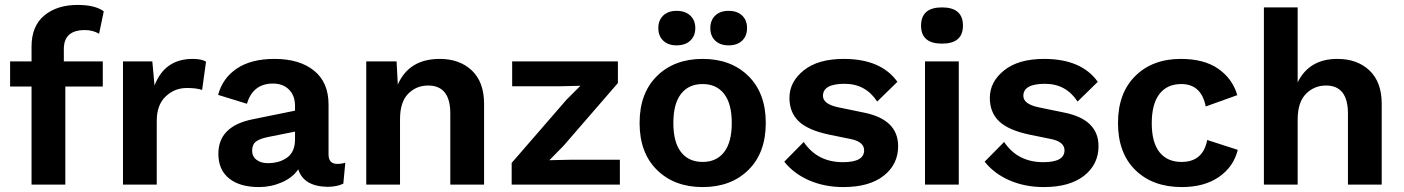

<svg xmlns="http://www.w3.org/2000/svg" viewBox="-20 -749 5695 779"><path d="M239 -550V-500H397V-398H245V0H108V-398H21V-500H108V-560Q108 -643 159.5 -686Q211 -729 295 -729Q366 -729 401 -703L382 -612Q357 -627 324 -627Q239 -627 239 -550Z M479 0V-500H598L607 -402Q648 -510 762 -510Q797 -510 816 -499L800 -384Q778 -392 738 -392Q688 -392 652 -357.5Q616 -323 616 -259V0Z M1349 -84Q1366 -84 1381 -89L1373 -4Q1347 9 1308 9Q1212 7 1190 -62Q1167 -28 1123 -9Q1079 10 1031 10Q953 10 909.5 -25Q866 -60 866 -125Q866 -237 1005 -265L1177 -300V-319Q1177 -361 1152.5 -385.5Q1128 -410 1088 -410Q1006 -410 982 -328L865 -364Q883 -432 941 -471Q999 -510 1094 -510Q1195 -510 1254 -462.5Q1313 -415 1313 -325V-122Q1313 -84 1349 -84ZM1066 -87Q1114 -87 1145.5 -110Q1177 -133 1177 -184V-215L1072 -194Q1035 -187 1019 -175Q1003 -163 1003 -138Q1003 -114 1021 -100.5Q1039 -87 1066 -87Z M1764 -510Q1845 -510 1894.5 -463Q1944 -416 1944 -328V0H1807V-289Q1807 -402 1717 -402Q1669 -402 1636 -368.5Q1603 -335 1603 -265V0H1466V-500H1589L1594 -406Q1640 -510 1764 -510Z M2056 0V-88L2278 -344L2335 -401L2252 -399H2058V-500H2487V-412L2266 -157L2209 -99L2300 -101H2495V0Z M2725 -705Q2760 -705 2780.5 -686Q2801 -667 2801 -635Q2801 -603 2780.5 -584Q2760 -565 2725 -565Q2691 -565 2671 -584Q2651 -603 2651 -635Q2651 -667 2671 -686Q2691 -705 2725 -705ZM2936 -705Q2971 -705 2991 -686Q3011 -667 3011 -635Q3011 -603 2991 -584Q2971 -565 2936 -565Q2902 -565 2882 -584Q2862 -603 2862 -635Q2862 -667 2882 -686Q2902 -705 2936 -705ZM2645.5 -440.5Q2716 -510 2831 -510Q2946 -510 3016.5 -440.5Q3087 -371 3087 -250Q3087 -129 3016.5 -59.5Q2946 10 2831 10Q2716 10 2645.5 -59.5Q2575 -129 2575 -250Q2575 -371 2645.5 -440.5ZM2831 -408Q2774 -408 2743 -368Q2712 -328 2712 -250Q2712 -172 2743 -132Q2774 -92 2831 -92Q2887 -92 2918 -132Q2949 -172 2949 -250Q2949 -328 2918 -368Q2887 -408 2831 -408Z M3402 10Q3326 10 3263.5 -17Q3201 -44 3162 -93L3241 -173Q3296 -91 3400 -91Q3486 -91 3486 -139Q3486 -174 3431 -185L3343 -203Q3258 -221 3220.5 -257Q3183 -293 3183 -352Q3183 -417 3241 -463.5Q3299 -510 3403 -510Q3555 -510 3621 -417L3539 -337Q3492 -409 3407 -409Q3319 -409 3319 -360Q3319 -326 3384 -313L3486 -292Q3624 -264 3624 -156Q3624 -82 3565.5 -36Q3507 10 3402 10Z M3717 -645Q3717 -719 3802 -719Q3887 -719 3887 -645Q3887 -572 3802 -572Q3717 -572 3717 -645ZM3870 -500V0H3733V-500Z M4215 10Q4139 10 4076.5 -17Q4014 -44 3975 -93L4054 -173Q4109 -91 4213 -91Q4299 -91 4299 -139Q4299 -174 4244 -185L4156 -203Q4071 -221 4033.5 -257Q3996 -293 3996 -352Q3996 -417 4054 -463.5Q4112 -510 4216 -510Q4368 -510 4434 -417L4352 -337Q4305 -409 4220 -409Q4132 -409 4132 -360Q4132 -326 4197 -313L4299 -292Q4437 -264 4437 -156Q4437 -82 4378.5 -36Q4320 10 4215 10Z M4771 -510Q4866 -510 4923.5 -469.5Q4981 -429 5000 -363L4872 -317Q4854 -408 4773 -408Q4715 -408 4684 -367.5Q4653 -327 4653 -249Q4653 -171 4684.5 -131.5Q4716 -92 4774 -92Q4861 -92 4878 -181L5002 -141Q4985 -72 4925.5 -31Q4866 10 4775 10Q4657 10 4586.5 -59Q4516 -128 4516 -250Q4516 -371 4586 -440.5Q4656 -510 4771 -510Z M5108 0V-719H5245V-415Q5292 -510 5406 -510Q5487 -510 5536.5 -463Q5586 -416 5586 -328V0H5449V-288Q5449 -402 5360 -402Q5312 -402 5278.5 -368Q5245 -334 5245 -264V0Z"/></svg>

Font: Elaine Sans SemiBold
Style: Regular
Weight: 600
Designer: Wei Huang
Foundry: Wei Huang
Version: Version 2.001;December 24, 2019;FontCreator 12.0.0.2547 64-b